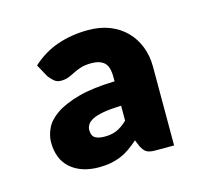

<svg xmlns="http://www.w3.org/2000/svg" viewBox="-60 -803 486 453"><g transform="rotate(-15 183.5 -576.0)"><path d="M268.5 -420.5Q255 -420.5 248.2 -424.5Q241.5 -428.5 235.5 -440L229 -456Q217.5 -446 206.8 -438.5Q196 -431 184.5 -426.2Q173 -421.5 160 -419Q147 -416.5 131 -416.5Q88 -416.5 62.2 -438.8Q36.5 -461 36.5 -503Q36.5 -519 44.5 -536.2Q52.5 -553.5 73.2 -567.8Q94 -582 129.2 -591.8Q164.5 -601.5 218.5 -603V-613.5Q218.5 -639 207.8 -648.8Q197 -658.5 177 -658.5Q161 -658.5 150.8 -655.2Q140.5 -652 132.2 -647.8Q124 -643.5 116 -640.2Q108 -637 97 -637Q87 -637 80.2 -643Q73.5 -649 68.5 -655.5L51.5 -686.5Q80 -712.5 114.5 -724.2Q149 -736 189.5 -736Q218.5 -736 241.8 -726.8Q265 -717.5 281.2 -701Q297.5 -684.5 306.2 -662Q315 -639.5 315 -613.5V-420.5ZM163 -483Q179.5 -483 192.2 -488.5Q205 -494 218.5 -507V-543.5Q192 -542.5 175 -539.5Q158 -536.5 148.2 -531.5Q138.5 -526.5 134.8 -520.2Q131 -514 131 -507.5Q131 -493.5 139 -488.2Q147 -483 163 -483Z"/></g></svg>

Font: Lato Heavy
Style: Regular
Weight: 800
Designer: Lukasz Dziedzic
Foundry: tyPoland Lukasz Dziedzic
Version: Version 2.007; 2014-02-27